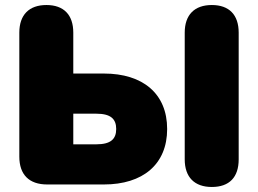

<svg xmlns="http://www.w3.org/2000/svg" viewBox="-20 -735 1028 765"><path d="M168 0H394C549 0 646 -80 646 -221C646 -362 549 -442 394 -442H272V-605C272 -676 234 -715 165 -715C96 -715 57 -676 57 -605V-111C57 -39 96 0 168 0ZM364 -160H272V-282H364C420 -282 443 -262 443 -221C443 -180 420 -160 364 -160ZM824 10C894 10 931 -29 931 -100V-605C931 -676 893 -715 824 -715C755 -715 716 -676 716 -605V-100C716 -29 755 10 824 10Z"/></svg>

Font: SN Pro Black
Style: Regular
Weight: 900
Designer: Tobias Whetton
Foundry: Supernotes
Version: Version 1.001;Glyphs 3.2 (3249)